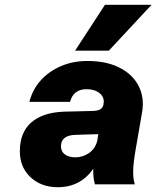

<svg xmlns="http://www.w3.org/2000/svg" viewBox="-20 -771 654 803"><path d="M614 -751 435 -559H294L419 -751ZM547 -144Q538 -92 537 -58Q536 -24 544 0H377Q369 -27 370 -65Q316 12 222 12Q152 12 107.5 -30Q63 -72 63 -138Q63 -218 111.5 -259.5Q160 -301 248 -304L370 -307Q390 -308 399.5 -314Q409 -320 412 -331L413 -337Q418 -363 397.5 -380.5Q377 -398 342 -398Q287 -398 273 -345H103Q116 -397 150.5 -435Q185 -473 235 -494.5Q285 -516 346 -516Q424 -516 479 -488.5Q534 -461 559.5 -412Q585 -363 574 -300ZM235 -159Q235 -137 251.5 -125Q268 -113 295 -113Q327 -113 353 -131.5Q379 -150 387 -183L391 -210L295 -207Q235 -205 235 -159Z"/></svg>

Font: Overused Grotesk ExtraBold
Style: Italic
Weight: 800
Italic angle: -10°
Version: Version 0.003